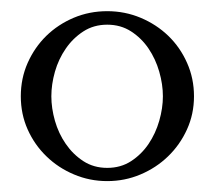

<svg xmlns="http://www.w3.org/2000/svg" viewBox="-20 -610 389 347"><path d="M173.8 -589.8Q205.6 -589.8 234.1 -577.9Q262.7 -565.9 284.2 -545.2Q305.7 -524.4 318.1 -496.3Q330.6 -468.3 330.6 -436Q330.6 -403.8 317.9 -376Q305.2 -348.1 283.7 -327.4Q262.2 -306.6 233.9 -294.7Q205.6 -282.7 173.8 -282.7Q142.1 -282.7 113.8 -294.7Q85.4 -306.6 64 -327.4Q42.5 -348.1 30 -376Q17.6 -403.8 17.6 -436Q17.6 -468.3 30 -496.3Q42.5 -524.4 63.7 -545.2Q85 -565.9 113.3 -577.9Q141.6 -589.8 173.8 -589.8ZM173.8 -565.4Q149.4 -565.4 130.6 -553.2Q111.8 -541 98.9 -522.2Q85.9 -503.4 79.3 -480.5Q72.8 -457.5 72.8 -436Q72.8 -414.6 79.3 -391.6Q85.9 -368.7 98.9 -349.9Q111.8 -331.1 130.6 -318.8Q149.4 -306.6 173.8 -306.6Q198.2 -306.6 217 -318.8Q235.8 -331.1 248.5 -349.9Q261.2 -368.7 267.8 -391.6Q274.4 -414.6 274.4 -436Q274.4 -457.5 267.8 -480.5Q261.2 -503.4 248.5 -522.2Q235.8 -541 217 -553.2Q198.2 -565.4 173.8 -565.4Z"/></svg>

Font: CAT Linz
Style: Regular
Weight: 400
Designer: Peter Wiegel
Foundry: Peter Wiegel
Version: Version 1.08